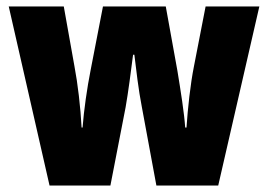

<svg xmlns="http://www.w3.org/2000/svg" viewBox="-20 -573 828 593"><path d="M418 -243 463 0H654L781 -553H615L579 -368C568 -313 560 -239 556 -179H552C549 -224 538 -293 528 -354L492 -553H298L260 -357C249 -302 239 -232 235 -179H232C229 -240 220 -316 210 -368L177 -553H7L133 0H321L368 -242C376 -287 385 -357 391 -404H395C400 -362 408 -293 418 -243Z"/></svg>

Font: Noto Sans Condensed Black
Style: Regular
Weight: 900
Width: 3
Designer: Monotype Design Team
Foundry: Monotype Imaging Inc.
Version: Version 2.013